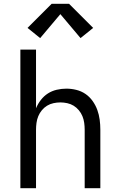

<svg xmlns="http://www.w3.org/2000/svg" viewBox="-20 -998 640 1018"><path d="M88 0V-735H171V-424Q181 -448 197 -468.5Q213 -489 234 -502.5Q255 -516 280.5 -522Q306 -528 332 -528Q358 -528 384.5 -521.5Q411 -515 433 -500Q455 -485 471 -462.5Q487 -440 496 -415Q505 -390 508.5 -363.5Q512 -337 512 -310V0H429V-310Q429 -328 426.5 -346.5Q424 -365 417 -382Q410 -399 398 -413.5Q386 -428 370.5 -437.5Q355 -447 336.5 -451Q318 -455 300 -455Q282 -455 263.5 -451Q245 -447 229.5 -437.5Q214 -428 202 -413.5Q190 -399 183 -382Q176 -365 173.5 -346.5Q171 -328 171 -310V0ZM407 -796 300 -923 193 -796 126 -850 254 -978H346L474 -850Z"/></svg>

Font: Bmono
Style: Regular
Weight: 400
Monospace: yes
Designer: Belleve Invis
Foundry: Belleve Invis
Version: Version 11.2.2; ttfautohint (v1.8.2)